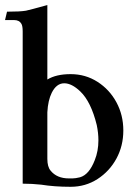

<svg xmlns="http://www.w3.org/2000/svg" viewBox="-25 -716 520 749"><path d="M250.5 12.7Q187 12.7 135.7 4.4Q100.1 0.5 63.5 0.5V-593.3Q63.5 -614.3 58.6 -623Q50.3 -637.7 30.3 -637.7H-5.4L2.4 -670.4Q53.7 -670.4 76.2 -674.3Q89.4 -676.8 159.7 -696.3V-405.8Q194.3 -426.8 250.5 -426.8Q308.6 -426.8 355.5 -396.7Q402.3 -366.7 429.2 -316.9Q456.1 -267.1 456.1 -207Q456.1 -147 429.2 -97.4Q402.3 -47.9 355.5 -17.6Q308.6 12.7 250.5 12.7ZM257.8 -20Q269 -20 287.1 -24.4Q322.8 -34.7 344.7 -91.3Q358.9 -126.5 358.9 -168.9Q358.9 -196.8 352.5 -228Q330.1 -319.3 288.1 -359.4Q254.9 -391.1 225.6 -391.1Q195.3 -391.1 176.8 -354Q162.1 -324.2 159.7 -277.8V-96.2Q159.7 -65.4 172.4 -50.3Q196.8 -20 244.1 -20Z"/></svg>

Font: Quaaykop
Style: Medium
Weight: 500
Designer: Tup Wanders
Foundry: Free font, DO NOT SELL
Version: Version 1.00;July 31, 2023;FontCreator 11.5.0.2430 64-bit